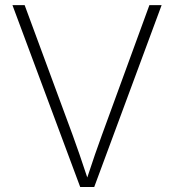

<svg xmlns="http://www.w3.org/2000/svg" viewBox="-20 -748 696 768"><path d="M300.8 0H356.9L626.5 -727.5H577.6L387.7 -208C370.6 -160.6 351.1 -106 329.1 -38.1C307.1 -105 287.6 -161.1 270.5 -208L78.6 -727.5H29.8Z"/></svg>

Font: Raveo ExtraLight
Style: Regular
Weight: 200
Designer: Jakub Foglar, Rasmus Andersson (Inter)
Foundry: Jakubfoglar.com
Version: Version 1.100;Glyphs 3.2.3 (3260)